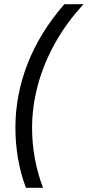

<svg xmlns="http://www.w3.org/2000/svg" viewBox="-20 -728 416 910"><path d="M103 162Q78 97 65.5 24Q53 -49 53 -123Q53 -278 111 -426.5Q169 -575 285 -708H376Q296 -622 241.5 -524.5Q187 -427 159.5 -325Q132 -223 132 -121Q132 -48 145.5 24.5Q159 97 184 162Z"/></svg>

Font: Atkinson Hyperlegible Next
Style: Italic
Weight: 400
Italic angle: -12°
Designer: Elliott Scott, Megan Eiswerth, Linus Boman, Theodore Petrosky, Letters from Sweden
Foundry: Applied Design Works, Letters from Sweden
Version: Version 2.001